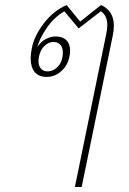

<svg xmlns="http://www.w3.org/2000/svg" viewBox="-20 -584 513 764"><path d="M402 -445Q407 -467 407 -483Q407 -523 381 -539L293 -471L236 -539Q196 -516 166.5 -473.5Q137 -431 129 -397Q143 -419 163 -429Q183 -439 201 -439Q229 -439 244 -424Q259 -409 259 -382Q259 -370 256 -358Q250 -325 224.5 -301.5Q199 -278 166 -278Q134 -278 118 -297.5Q102 -317 102 -352Q102 -369 107 -394Q116 -440 153.5 -490Q191 -540 245 -564L299 -498L382 -564Q433 -541 433 -482Q433 -463 429 -444L305 160H278ZM230 -376Q230 -396 219.5 -406.5Q209 -417 193 -417Q173 -417 157 -401.5Q141 -386 135 -359Q133 -347 133 -342Q133 -322 143 -311Q153 -300 169 -300Q193 -300 211.5 -320.5Q230 -341 230 -376Z"/></svg>

Font: Trirong Thin
Style: Italic
Weight: 250
Italic angle: -12°
Designer: Katatrad Team
Foundry: CadsonDemak
Version: Version 1.001